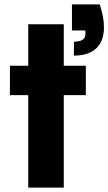

<svg xmlns="http://www.w3.org/2000/svg" viewBox="-20 -850 491 870"><path d="M432 -830H306V-712H367V-696C367 -672 349 -661 315 -661V-598C407 -598 451 -647 451 -725C451 -760 445 -789 432 -830ZM25 -419H108V0H269V-419H369V-552H269V-740H108V-552H25Z"/></svg>

Font: Malmofest
Style: Bold
Weight: 700
Designer: Jonny Pinhorn (Poppins), Kolossal
Version: Version 1.004;Glyphs 3.1.2 (3151)